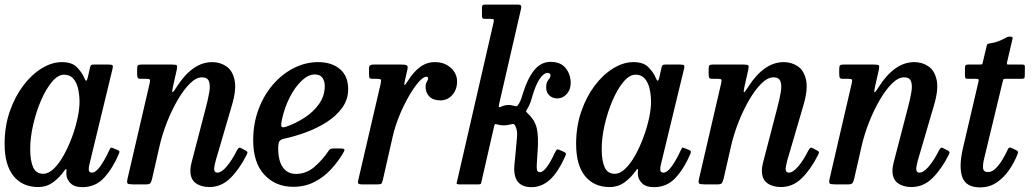

<svg xmlns="http://www.w3.org/2000/svg" viewBox="-23 -800 4482 833"><path d="M492.5 -132Q466.5 -70.5 429 -29.2Q391.5 12 334 12Q300.5 12 283.5 -4.5Q266.5 -21 265 -42.5Q264.5 -49.5 265 -53.5Q265.5 -57.5 265.5 -61Q265.5 -73 256.5 -60Q235.5 -29.5 207.2 -9Q179 11.5 142.5 11.5Q74.5 11.5 35.8 -36.2Q-3 -84 -3 -176Q-3 -251.5 19.2 -316Q41.5 -380.5 77.8 -428.5Q114 -476.5 158 -503.5Q202 -530.5 245.5 -530.5Q289 -530.5 310.5 -508.5Q332 -486.5 341.5 -464.5Q347 -450.5 350.8 -449.8Q354.5 -449 358 -464.5L367.5 -506.5Q369 -513.5 372 -516.8Q375 -520 384 -520H447.5Q463 -520 465.5 -516.2Q468 -512.5 465 -500.5L364.5 -85Q362 -75 362 -65.5Q362 -51 375.5 -51Q392.5 -51 412.5 -79.2Q432.5 -107.5 451.5 -149Q455 -156.5 456.8 -158.8Q458.5 -161 467 -157.5L486.5 -149.5Q494 -146.5 495 -143.5Q496 -140.5 492.5 -132ZM322 -357Q322 -388 315.8 -415.2Q309.5 -442.5 294.8 -459.2Q280 -476 255 -476Q228.5 -476 202.5 -445Q176.5 -414 155.2 -364.8Q134 -315.5 121 -259.2Q108 -203 108 -153Q108 -103 120.8 -74.5Q133.5 -46 164.5 -46Q187.5 -46 210.5 -68.2Q233.5 -90.5 253.5 -126.5Q273.5 -162.5 289 -204.2Q304.5 -246 313.2 -286.5Q322 -327 322 -357Z M591 -520H721.5Q740.5 -520 743.8 -516.5Q747 -513 744 -498L727.5 -424.5Q722 -400.5 725.5 -400Q729 -399.5 744 -423.5Q776.5 -475 815.2 -502.8Q854 -530.5 898 -530.5Q932 -530.5 959 -512.2Q986 -494 994.8 -452.5Q1003.5 -411 982.5 -341L912.5 -102Q910.5 -95 908.2 -83.2Q906 -71.5 906 -68Q906 -51 920 -51Q938 -51 960.8 -78Q983.5 -105 1003.5 -145Q1008.5 -154 1012.2 -157.8Q1016 -161.5 1023.5 -157L1041 -148Q1048 -144.5 1050 -141.2Q1052 -138 1047 -128Q1015 -65 976 -26.8Q937 11.5 885.5 11.5Q849.5 11.5 826.2 -5.5Q803 -22.5 803 -58.5Q803 -76 808.5 -96.5L868.5 -327Q879.5 -368 884.8 -399Q890 -430 883.5 -447.2Q877 -464.5 853.5 -464.5Q828 -464.5 800.8 -437.5Q773.5 -410.5 747.8 -366.2Q722 -322 701.5 -269.8Q681 -217.5 669.5 -167.5L637 -25Q634 -12.5 630 -6.2Q626 0 610 0H556.5Q534.5 0 530.5 -4Q526.5 -8 530.5 -25.5L626.5 -439.5Q629.5 -452.5 626.5 -455.2Q623.5 -458 611.5 -458H589.5Q577 -458 574.5 -462.5Q572 -467 572 -480V-499.5Q572 -512.5 575.2 -516.2Q578.5 -520 591 -520Z M1075.5 -191.5Q1075.5 -263.5 1098.5 -325.2Q1121.5 -387 1161.2 -433Q1201 -479 1251.8 -504.8Q1302.5 -530.5 1357.5 -530.5Q1416 -530.5 1451.8 -500.2Q1487.5 -470 1487.5 -413.5Q1487.5 -368 1461.5 -332.2Q1435.5 -296.5 1394 -270Q1352.5 -243.5 1304 -225.8Q1255.5 -208 1210.5 -198.5Q1195 -195 1189.8 -187.8Q1184.5 -180.5 1184 -159Q1183.5 -103.5 1203.8 -74.5Q1224 -45.5 1261 -45.5Q1306 -45.5 1341.2 -76Q1376.5 -106.5 1402.5 -145.5Q1407 -152 1411.2 -154Q1415.5 -156 1427 -156H1452Q1467.5 -156 1470.5 -152.5Q1473.5 -149 1466.5 -137.5Q1444.5 -99.5 1413.2 -65.5Q1382 -31.5 1341 -10.5Q1300 10.5 1249 10.5Q1173 10.5 1124.2 -41.5Q1075.5 -93.5 1075.5 -191.5ZM1216 -249.5Q1259 -264 1298 -289.2Q1337 -314.5 1361.2 -349Q1385.5 -383.5 1386 -425Q1386 -449 1375.5 -463Q1365 -477 1343 -477Q1315 -477 1286.5 -450.5Q1258 -424 1235 -379.5Q1212 -335 1200 -281Q1196 -262.5 1197.5 -253.5Q1199 -244.5 1216 -249.5Z M1596.5 -520H1718Q1736 -520 1742 -516.2Q1748 -512.5 1744.5 -498L1734 -452Q1729.5 -431.5 1732.2 -431.2Q1735 -431 1747 -449.5Q1770.5 -487.5 1799.2 -509Q1828 -530.5 1864 -530.5Q1905 -530.5 1932.5 -506Q1960 -481.5 1960 -446.5Q1960 -411 1939.2 -387.8Q1918.5 -364.5 1887.5 -364.5Q1857 -364.5 1840.2 -380.8Q1823.5 -397 1823.5 -423Q1823.5 -437.5 1829 -445.8Q1834.5 -454 1834.5 -460Q1834.5 -467 1826.5 -467Q1813.5 -467 1793.2 -444Q1773 -421 1751 -383Q1729 -345 1710 -298.8Q1691 -252.5 1680.5 -206.5L1638 -19.5Q1635 -7 1632 -3.5Q1629 0 1613 0H1549.5Q1533 0 1531 -4.8Q1529 -9.5 1532 -21.5L1628 -434.5Q1631.5 -450.5 1629.5 -454.2Q1627.5 -458 1612 -458H1593Q1582.5 -458 1580.2 -462.2Q1578 -466.5 1578 -479.5V-504.5Q1578 -520 1596.5 -520Z M2428.5 -120.5Q2396 -49 2360.8 -18.5Q2325.5 12 2283 12Q2199.5 12 2209 -86.5L2214.5 -143Q2218 -181 2220.2 -207Q2222.5 -233 2213 -253Q2208 -262.5 2203.2 -262.2Q2198.5 -262 2189 -259.5Q2175.5 -256 2162.5 -256Q2147.5 -256 2135 -260Q2128 -262 2125.5 -261.5Q2123 -261 2121 -253L2066 -12.5Q2064.5 -4.5 2062.8 -2.2Q2061 0 2051 0H1973.5Q1957.5 0 1958 -4.2Q1958.5 -8.5 1961.5 -20L2118 -701Q2120.5 -711.5 2119.2 -714.8Q2118 -718 2107 -718H2080.5Q2072 -718 2070 -721.8Q2068 -725.5 2068 -734.5V-763.5Q2068 -773 2070 -776.5Q2072 -780 2081.5 -780H2224.5Q2235.5 -780 2237.5 -775.2Q2239.5 -770.5 2237.5 -761.5L2144 -355.5Q2140.5 -340 2141 -336.5Q2141.5 -333 2150 -336.5Q2160 -341.5 2168.5 -343Q2177 -344.5 2183.5 -344.5Q2194.5 -344.5 2204.5 -341.5Q2213.5 -339 2218 -339.2Q2222.5 -339.5 2229 -351.5Q2234 -359.5 2237.8 -369.8Q2241.5 -380 2245 -392.5Q2265 -458.5 2294.2 -495Q2323.5 -531.5 2365.5 -531.5Q2410.5 -531.5 2431.8 -503.8Q2453 -476 2453 -440Q2453 -411 2435.8 -392Q2418.5 -373 2395 -373Q2373.5 -373 2360 -386.5Q2346.5 -400 2346.5 -421Q2346.5 -437 2351 -445.2Q2355.5 -453.5 2360.2 -459Q2365 -464.5 2365.5 -472Q2365.5 -483.5 2352.5 -483.5Q2336 -483.5 2318 -457.2Q2300 -431 2283 -370.5Q2279.5 -357.5 2274.5 -346.5Q2269.5 -335.5 2264 -326.5Q2258 -317.5 2260 -314.8Q2262 -312 2269.5 -305Q2298.5 -277.5 2306.2 -241.5Q2314 -205.5 2309.5 -145L2305.5 -82Q2305 -63 2308.8 -58Q2312.5 -53 2319.5 -53Q2345 -53 2384.5 -137.5Q2389.5 -148 2392.8 -150.8Q2396 -153.5 2404.5 -149.5L2422 -142Q2430.5 -138 2432 -134.8Q2433.5 -131.5 2428.5 -120.5Z M2972 -132Q2946 -70.5 2908.5 -29.2Q2871 12 2813.5 12Q2780 12 2763 -4.5Q2746 -21 2744.5 -42.5Q2744 -49.5 2744.5 -53.5Q2745 -57.5 2745 -61Q2745 -73 2736 -60Q2715 -29.5 2686.8 -9Q2658.5 11.5 2622 11.5Q2554 11.5 2515.2 -36.2Q2476.5 -84 2476.5 -176Q2476.5 -251.5 2498.8 -316Q2521 -380.5 2557.2 -428.5Q2593.5 -476.5 2637.5 -503.5Q2681.5 -530.5 2725 -530.5Q2768.5 -530.5 2790 -508.5Q2811.5 -486.5 2821 -464.5Q2826.5 -450.5 2830.2 -449.8Q2834 -449 2837.5 -464.5L2847 -506.5Q2848.5 -513.5 2851.5 -516.8Q2854.5 -520 2863.5 -520H2927Q2942.5 -520 2945 -516.2Q2947.5 -512.5 2944.5 -500.5L2844 -85Q2841.5 -75 2841.5 -65.5Q2841.5 -51 2855 -51Q2872 -51 2892 -79.2Q2912 -107.5 2931 -149Q2934.5 -156.5 2936.2 -158.8Q2938 -161 2946.5 -157.5L2966 -149.5Q2973.5 -146.5 2974.5 -143.5Q2975.5 -140.5 2972 -132ZM2801.5 -357Q2801.5 -388 2795.2 -415.2Q2789 -442.5 2774.2 -459.2Q2759.5 -476 2734.5 -476Q2708 -476 2682 -445Q2656 -414 2634.8 -364.8Q2613.5 -315.5 2600.5 -259.2Q2587.5 -203 2587.5 -153Q2587.5 -103 2600.2 -74.5Q2613 -46 2644 -46Q2667 -46 2690 -68.2Q2713 -90.5 2733 -126.5Q2753 -162.5 2768.5 -204.2Q2784 -246 2792.8 -286.5Q2801.5 -327 2801.5 -357Z M3070.5 -520H3201Q3220 -520 3223.2 -516.5Q3226.5 -513 3223.5 -498L3207 -424.5Q3201.5 -400.5 3205 -400Q3208.5 -399.5 3223.5 -423.5Q3256 -475 3294.8 -502.8Q3333.5 -530.5 3377.5 -530.5Q3411.5 -530.5 3438.5 -512.2Q3465.5 -494 3474.2 -452.5Q3483 -411 3462 -341L3392 -102Q3390 -95 3387.8 -83.2Q3385.5 -71.5 3385.5 -68Q3385.5 -51 3399.5 -51Q3417.5 -51 3440.2 -78Q3463 -105 3483 -145Q3488 -154 3491.8 -157.8Q3495.5 -161.5 3503 -157L3520.5 -148Q3527.5 -144.5 3529.5 -141.2Q3531.5 -138 3526.5 -128Q3494.5 -65 3455.5 -26.8Q3416.5 11.5 3365 11.5Q3329 11.5 3305.8 -5.5Q3282.5 -22.5 3282.5 -58.5Q3282.5 -76 3288 -96.5L3348 -327Q3359 -368 3364.2 -399Q3369.5 -430 3363 -447.2Q3356.5 -464.5 3333 -464.5Q3307.5 -464.5 3280.2 -437.5Q3253 -410.5 3227.2 -366.2Q3201.5 -322 3181 -269.8Q3160.5 -217.5 3149 -167.5L3116.5 -25Q3113.5 -12.5 3109.5 -6.2Q3105.5 0 3089.5 0H3036Q3014 0 3010 -4Q3006 -8 3010 -25.5L3106 -439.5Q3109 -452.5 3106 -455.2Q3103 -458 3091 -458H3069Q3056.5 -458 3054 -462.5Q3051.5 -467 3051.5 -480V-499.5Q3051.5 -512.5 3054.8 -516.2Q3058 -520 3070.5 -520Z M3637 -520H3767.5Q3786.5 -520 3789.8 -516.5Q3793 -513 3790 -498L3773.5 -424.5Q3768 -400.5 3771.5 -400Q3775 -399.5 3790 -423.5Q3822.5 -475 3861.2 -502.8Q3900 -530.5 3944 -530.5Q3978 -530.5 4005 -512.2Q4032 -494 4040.8 -452.5Q4049.5 -411 4028.5 -341L3958.5 -102Q3956.5 -95 3954.2 -83.2Q3952 -71.5 3952 -68Q3952 -51 3966 -51Q3984 -51 4006.8 -78Q4029.5 -105 4049.5 -145Q4054.5 -154 4058.2 -157.8Q4062 -161.5 4069.5 -157L4087 -148Q4094 -144.5 4096 -141.2Q4098 -138 4093 -128Q4061 -65 4022 -26.8Q3983 11.5 3931.5 11.5Q3895.5 11.5 3872.2 -5.5Q3849 -22.5 3849 -58.5Q3849 -76 3854.5 -96.5L3914.5 -327Q3925.5 -368 3930.8 -399Q3936 -430 3929.5 -447.2Q3923 -464.5 3899.5 -464.5Q3874 -464.5 3846.8 -437.5Q3819.5 -410.5 3793.8 -366.2Q3768 -322 3747.5 -269.8Q3727 -217.5 3715.5 -167.5L3683 -25Q3680 -12.5 3676 -6.2Q3672 0 3656 0H3602.5Q3580.5 0 3576.5 -4Q3572.5 -8 3576.5 -25.5L3672.5 -439.5Q3675.5 -452.5 3672.5 -455.2Q3669.5 -458 3657.5 -458H3635.5Q3623 -458 3620.5 -462.5Q3618 -467 3618 -480V-499.5Q3618 -512.5 3621.2 -516.2Q3624.5 -520 3637 -520Z M4178 -520H4228.5Q4238 -520 4239 -522.5Q4240 -525 4241.5 -532.5L4257 -597.5Q4259 -607.5 4261.8 -609Q4264.5 -610.5 4275 -612.5Q4294 -615 4310 -621.5Q4326 -628 4335.5 -633.5Q4344 -638 4347.2 -639.5Q4350.5 -641 4359.5 -641Q4367.5 -641 4369.2 -639Q4371 -637 4369.5 -630L4346.5 -531.5Q4345 -524 4345.5 -522Q4346 -520 4355 -520H4409.5Q4419.5 -520 4421.8 -517.5Q4424 -515 4423.5 -503.5L4423 -474Q4423 -462.5 4420.2 -460.2Q4417.5 -458 4407 -458H4339.5Q4332 -458 4330.5 -456Q4329 -454 4327.5 -447L4247 -113Q4241 -89.5 4242 -71.5Q4243 -53.5 4263.5 -53.5Q4280.5 -53.5 4296.5 -69.2Q4312.5 -85 4325.2 -106.2Q4338 -127.5 4346 -144.5Q4349 -152 4352.8 -157.2Q4356.5 -162.5 4365.5 -158L4385.5 -148.5Q4393 -144.5 4393.8 -141.5Q4394.5 -138.5 4390.5 -128Q4378 -96.5 4356 -63.8Q4334 -31 4302.2 -9Q4270.5 13 4229 13Q4168.5 13 4152.2 -31Q4136 -75 4154.5 -156L4222 -445Q4224 -453 4222.2 -455.5Q4220.5 -458 4210.5 -458H4175Q4167.5 -458 4165.5 -461.5Q4163.5 -465 4163.5 -473V-504Q4163.5 -513.5 4166.2 -516.8Q4169 -520 4178 -520Z"/></svg>

Font: Besley* Narrow Medium
Style: Italic
Weight: 500
Width: 4
Italic angle: -13°
Designer: Owen Earl
Foundry: indestructible type*
Version: Version 3.000; ttfautohint (v1.8.3)